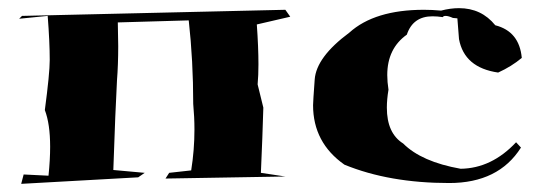

<svg xmlns="http://www.w3.org/2000/svg" viewBox="-20 -518 1334 471"><path d="M32 -67 38 -90 99 -87Q103 -126 103 -158Q103 -214 90 -248Q102 -338 102 -371Q102 -414 97 -479L27 -472L34 -479L680 -494L692 -477L610 -458Q614 -402 614 -360Q614 -333 612 -311L626 -254Q624 -184 620 -94L680 -85L386 -80L395 -94L449 -100Q457 -150 457 -200Q457 -231 454 -263Q454 -369 443 -468L269 -463L270 -405Q270 -359 267 -321Q263 -249 258 -101L335 -94L319 -83Z M1082 -69Q935 -69 825 -114Q748 -168 748 -260Q748 -268 752 -323Q756 -378 837 -438Q899 -494 1020 -494Q1040 -494 1062 -492Q1085 -498 1106 -498Q1161 -498 1195 -456Q1254 -441 1260 -376Q1235 -355 1202 -340Q1119 -352 1106 -422L1102 -473L1091 -474Q1080 -479 1073 -479Q1068 -479 1066 -476Q1053 -478 1041 -478Q993 -478 978 -433Q930 -399 930 -334Q930 -317 933 -298Q929 -274 929 -254Q929 -191 969 -166Q1014 -121 1110 -104Q1186 -105 1246 -169L1258 -156Q1203 -69 1082 -69Z"/></svg>

Font: Xiangcui Kesong Xiangcui Kesong
Style: Regular
Weight: 400
Version: Version 1.501;March 28, 2024;FontCreator 14.0.0.2814 64-bit